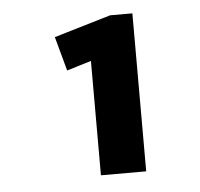

<svg xmlns="http://www.w3.org/2000/svg" viewBox="-36 -823 450 431"><g transform="rotate(-5 188.5 -608.0)"><path d="M277 -430H175V-716L209 -698L120 -671L99 -748L227 -786H277Z"/></g></svg>

Font: Pathway Extreme 12pt SemiBold
Style: Regular
Weight: 600
Version: Version 1.001;gftools[0.9.26]